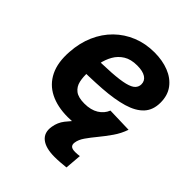

<svg xmlns="http://www.w3.org/2000/svg" viewBox="-206 -655 977 977"><g transform="rotate(45 283.0 -166.0)"><path d="M256.3 11.7Q182.1 11.7 128.7 -15.1Q75.2 -42 48.8 -95.9Q22.5 -149.9 28.3 -229.5Q32.7 -297.4 57.1 -353.3Q81.5 -409.2 122.6 -449.5Q163.6 -489.7 217.8 -511.7Q272 -533.7 335.9 -533.7Q394 -533.7 439.7 -515.6Q485.4 -497.6 512 -462.2Q538.6 -426.8 538.6 -374.5Q538.6 -320.8 508.3 -288.1Q478 -255.4 420.2 -238.3Q362.3 -221.2 278.3 -215.3Q194.3 -209.5 85.9 -209.5L101.1 -302.2Q194.3 -302.2 253.7 -306.2Q313 -310.1 345.7 -318.4Q378.4 -326.7 391.1 -340.1Q403.8 -353.5 403.8 -371.6Q403.8 -396.5 382.6 -410.4Q361.3 -424.3 321.3 -424.3Q275.9 -424.3 246.8 -406.2Q217.8 -388.2 201.2 -358.9Q184.6 -329.6 177.5 -294.4Q170.4 -259.3 168.9 -224.6Q166.5 -189 173.1 -159.7Q179.7 -130.4 201.7 -113.5Q223.6 -96.7 267.6 -96.7Q314 -96.7 344.2 -115.5Q374.5 -134.3 386.7 -165.5L521 -161.6Q493.7 -83.5 425.8 -35.9Q357.9 11.7 256.3 11.7ZM352.5 202.6Q287.6 202.6 256.6 177Q225.6 151.4 233.9 103.5Q239.7 67.9 261.2 40.3Q282.7 12.7 312.5 -17.1L521 -161.6Q507.8 -123 484.4 -89.4Q460.9 -55.7 436.5 -26.1Q412.1 3.4 394 29.3Q376 55.2 373 78.6Q370.6 94.2 378.7 102.5Q386.7 110.8 409.2 110.8Q417 110.8 425 110.1Q433.1 109.4 440.4 108.4L433.1 197.3Q416 199.2 394 200.9Q372.1 202.6 352.5 202.6Z"/></g></svg>

Font: Inter 28pt
Style: Bold Italic
Weight: 700
Italic angle: -9.3988°
Designer: Rasmus Andersson
Foundry: rsms
Version: Version 4.001;git-66647c0bb